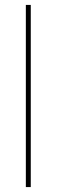

<svg xmlns="http://www.w3.org/2000/svg" viewBox="-20 -760 230 780"><path d="M85 0V-740H105V0Z"/></svg>

Font: Poppins Devanagari Thin
Style: Regular
Weight: 100
Designer: Ninad Kale (Devanagari), Jonny Pinhorn (Latin)
Foundry: Indian Type Foundry
Version: 4.005